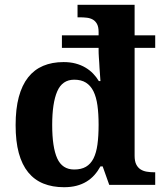

<svg xmlns="http://www.w3.org/2000/svg" viewBox="-20 -780 689 810"><path d="M547.9 -630.9H634.8V-578.1H547.9V-123Q547.9 -100.1 554.7 -86.4Q561.5 -72.8 573 -65.4Q584.5 -58.1 599.4 -55.7Q614.3 -53.2 630.9 -53.2H634.8V0H440.9L413.1 -78.1H403.8Q392.6 -57.6 378.2 -41.5Q363.8 -25.4 345 -13.9Q326.2 -2.4 302.7 3.7Q279.3 9.8 250 9.8Q201.2 9.8 163.1 -5.6Q125 -21 98.9 -53Q72.8 -85 59.3 -134.3Q45.9 -183.6 45.9 -252Q45.9 -320.8 59.3 -370.8Q72.8 -420.9 98.6 -453.6Q124.5 -486.3 162.1 -502.2Q199.7 -518.1 248 -518.1Q276.4 -518.1 299.1 -512Q321.8 -505.9 340.1 -495.1Q358.4 -484.4 372.6 -469.7Q386.7 -455.1 397 -438H403.8Q401.9 -466.8 399.9 -492.7Q399.4 -503.9 398.7 -515.1Q397.9 -526.4 397.2 -536.4Q396.5 -546.4 396.2 -554.7Q396 -563 396 -567.9V-578.1H241.2V-630.9H396V-645Q396 -666 389.4 -678.5Q382.8 -690.9 371.8 -697.3Q360.8 -703.6 346.2 -705.3Q331.5 -707 314.9 -707H307.1V-759.8H547.9ZM293 -64.9Q322.8 -64.9 342.5 -76.4Q362.3 -87.9 374.3 -111.3Q386.2 -134.8 391.1 -170.4Q396 -206.1 396 -253.9Q396 -299.8 391.1 -335.2Q386.2 -370.6 374.3 -394.8Q362.3 -418.9 342.5 -431.4Q322.8 -443.8 293 -443.8Q242.7 -443.8 221.4 -394.5Q200.2 -345.2 200.2 -252.9Q200.2 -158.7 221.4 -111.8Q242.7 -64.9 293 -64.9Z"/></svg>

Font: Droid Serif
Style: Bold
Weight: 700
Designer: Monotype Design team
Foundry: Monotype Imaging Inc.
Version: Version 1.03